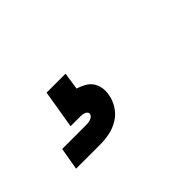

<svg xmlns="http://www.w3.org/2000/svg" viewBox="-33 -173 566 566"><g transform="rotate(-45 250.0 110.0)"><path d="M57 220 69 150H169Q173 150 177.5 149.5Q182 149 186.5 147.5Q191 146 195 143Q199 140 200 135Q201 131 198 127.5Q195 124 191 122.5Q187 121 182.5 120.5Q178 120 174 120H134L154 0H233L225 54Q238 58 250 64.5Q262 71 269.5 81.5Q277 92 279.5 106Q282 120 279 135Q276 154 264.5 172Q253 190 235 201Q217 212 197 216Q177 220 157 220Z"/></g></svg>

Font: Iosevka Slab Medium Oblique
Style: Regular
Weight: 500
Italic angle: -9°
Monospace: yes
Designer: Belleve Invis
Foundry: Belleve Invis
Version: Version 11.1.1; ttfautohint (v1.8.3)